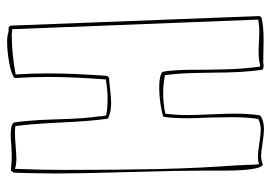

<svg xmlns="http://www.w3.org/2000/svg" viewBox="-131 -624 761 539"><g transform="rotate(-90 249.5 -354.5)"><path d="M474 -6 470 -1Q446 5 407 5L343 4Q340 5 335 5Q329 5 326.5 3.5Q324 2 323 1Q315 -53 315 -141Q315 -150 314 -192Q313 -234 308 -272Q280 -277 258 -277Q230 -277 200 -271Q196 -243 196 -207Q196 -186 198 -142Q200 -98 200 -77Q200 -35 195 -5Q193 -5 193 -3Q179 6 156 6Q143 6 117 2Q91 -2 82 -2Q69 -2 57 3Q40 -3 40 -110V-168Q40 -237 36 -373Q32 -509 32 -579Q32 -606 33 -652.5Q34 -699 35 -699V-698L40 -704Q50 -704 59.5 -703Q69 -702 80 -702L109 -703Q129 -705 139 -705Q170 -705 175 -696Q180 -663 182 -625Q184 -587 184 -577Q186 -494 193 -453H192L195 -437Q215 -433 241 -433Q268 -433 296 -438Q303 -531 303 -599Q303 -646 300 -694Q309 -703 342 -709Q375 -715 401 -715Q419 -715 430 -711H442Q442 -711 447 -706ZM464 -10 437 -701Q430 -701 425 -702Q365 -702 310 -691Q313 -646 313 -601Q313 -530 306 -434Q301 -429 301 -429H303Q295 -429 269.5 -426Q244 -423 229 -423Q204 -423 186 -432Q179 -477 175 -566Q171 -650 165 -692Q158 -693 144 -693Q132 -693 108 -691Q84 -689 74 -689Q57 -689 45 -693Q42 -621 42 -550Q42 -401 44.5 -288.5Q47 -176 55 -68Q55 -55 56 -48Q56 -21 58 -8Q69 -11 79 -11Q91 -11 117 -7Q141 -3 154 -3Q172 -3 185 -10Q190 -40 190 -84L189 -147Q187 -189 187 -210Q187 -247 191 -276Q199 -280 224 -284Q249 -288 274 -288Q305 -288 316 -280Q319 -277 321 -250Q323 -223 323 -209Q323 -141 324.5 -95.5Q326 -50 332 -5H338Q351 -9 373 -9Q391 -9 401 -8L430 -7Q447 -7 464 -10Z"/></g></svg>

Font: Londrina Outline
Style: Regular
Weight: 400
Designer: Marcelo Magalhaes
Foundry: Marcelo Magalhães
Version: Version 1.002